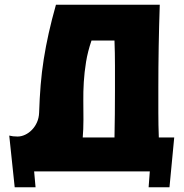

<svg xmlns="http://www.w3.org/2000/svg" viewBox="-20 -723 778 810"><path d="M19 -151Q34 -147 54 -147Q70 -147 86 -154.5Q102 -162 115 -175.5Q128 -189 136 -207Q144 -225 145 -247Q147 -309 151.5 -364Q156 -419 164.5 -473Q173 -527 185.5 -583Q198 -639 216 -703H654Q648 -527 648 -353Q648 -300 648 -248Q648 -196 650 -143H715L695 67H607L612 0H124L130 67H42ZM465 -446Q465 -472 464.5 -499Q464 -526 463 -552H366Q350 -505 343 -461.5Q336 -418 333.5 -377Q331 -336 331.5 -297Q332 -258 332 -219Q332 -176 329 -143H463Q464 -193 464.5 -241.5Q465 -290 465 -340Z"/></svg>

Font: CAT Rhythmus
Style: Regular
Weight: 400
Designer: Peter Wiegel nach alter Vorlage
Foundry: Peter Wiegel
Version: 1.000